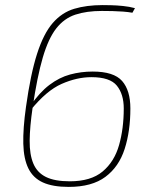

<svg xmlns="http://www.w3.org/2000/svg" viewBox="-20 -722 602 754"><path d="M250 12Q187 12 148.5 -5.5Q110 -23 91.5 -60.5Q73 -98 71.5 -157.5Q70 -217 82 -302Q100 -431 125.5 -510.5Q151 -590 187 -631.5Q223 -673 271.5 -687.5Q320 -702 383 -702Q395 -702 416.5 -701.5Q438 -701 463 -698.5Q488 -696 510 -690L500 -672Q483 -675 463 -676.5Q443 -678 422 -678.5Q401 -679 380 -679Q320 -679 276 -664.5Q232 -650 201 -610.5Q170 -571 148 -496Q126 -421 108 -299Q97 -224 96.5 -169.5Q96 -115 111 -79.5Q126 -44 160.5 -27Q195 -10 254 -10Q337 -10 383 -48.5Q429 -87 447.5 -152Q466 -217 466 -296Q466 -352 439 -385.5Q412 -419 339 -419Q282 -419 222 -392.5Q162 -366 100 -289L98 -305Q135 -359 174 -388.5Q213 -418 255.5 -429.5Q298 -441 344 -441Q427 -441 459.5 -404Q492 -367 492 -296Q492 -207 469.5 -137Q447 -67 394 -27.5Q341 12 250 12Z"/></svg>

Font: Exo 2 Thin
Style: Italic
Weight: 250
Italic angle: -8°
Designer: Natanael Gama
Foundry: Natanael Gama
Version: Version 2.010